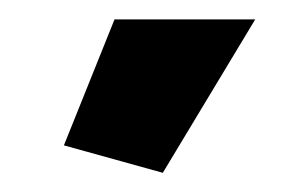

<svg xmlns="http://www.w3.org/2000/svg" viewBox="-20 -750 309 198"><path d="M45.9 -600.1 98.1 -730H243.2L147.9 -571.8Z"/></svg>

Font: Raleway ExtraBold
Style: Regular
Weight: 800
Designer: Matt McInerney, Pablo Impallari, Rodrigo Fuenzalida
Foundry: Matt McInerney, Pablo Impallari, Rodrigo Fuenzalida
Version: Version 3.000g; ttfautohint (v1.5) -l 8 -r 28 -G 28 -x 14 -D